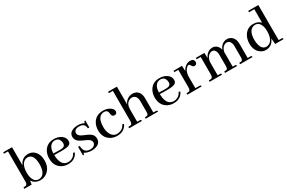

<svg xmlns="http://www.w3.org/2000/svg" viewBox="116 -1757 4319 2889"><g transform="rotate(-30 2276.0 -312.5)"><path d="M301.8 9.8Q388.7 9.8 447.3 -55.7Q502 -118.2 502 -214.8Q502 -326.2 439.5 -385.7Q395.5 -426.8 334 -426.8Q226.6 -426.8 180.7 -326.2Q178.7 -321.3 176.8 -317.4V-634.8H23.4V-610.4H92.8V-82Q92.8 -38.1 67.4 -29.3Q52.7 -24.4 23.4 -24.4V0H151.4L160.2 -65.4Q208 8.8 301.8 9.8ZM299.8 -385.7Q378.9 -385.7 401.4 -283.2Q408.2 -249 408.2 -207Q408.2 -66.4 335.9 -26.4Q314.5 -14.6 289.1 -14.6Q219.7 -14.6 190.4 -91.8Q175.8 -132.8 175.8 -188.5Q175.8 -309.6 234.4 -361.3Q263.7 -385.7 299.8 -385.7Z M782.2 -402.3Q848.6 -402.3 868.2 -341.8Q874 -323.2 874 -302.7Q874 -254.9 831.1 -244.1Q806.6 -238.3 763.7 -239.3L668 -242.2Q671.9 -357.4 738.3 -391.6Q758.8 -402.3 782.2 -402.3ZM955.1 -94.7 930.7 -103.5Q899.4 -35.2 831.1 -20.5Q815.4 -17.6 800.8 -17.6Q697.3 -17.6 673.8 -148.4Q668.9 -178.7 668 -214.8L780.3 -212.9Q905.3 -210.9 939.5 -238.3Q961.9 -257.8 961.9 -291Q961.9 -360.4 891.6 -400.4Q842.8 -426.8 780.3 -426.8Q662.1 -426.8 606.4 -332Q575.2 -277.3 575.2 -206.1Q575.2 -81.1 666 -22.5Q717.8 9.8 783.2 9.8Q892.6 9.8 942.4 -69.3Q949.2 -82 955.1 -94.7Z M1179.7 -16.6Q1247.1 -16.6 1267.6 -58.6Q1274.4 -72.3 1274.4 -86.9Q1274.4 -129.9 1213.9 -160.2Q1201.2 -167 1171.9 -179.7Q1093.8 -212.9 1067.4 -242.2Q1040 -273.4 1040 -315.4Q1040 -384.8 1116.2 -414.1Q1152.3 -426.8 1194.3 -426.8Q1260.7 -426.8 1306.6 -399.4Q1306.6 -427.7 1320.3 -431.6Q1325.2 -432.6 1333 -432.6V-310.5H1306.6Q1304.7 -400.4 1207 -401.4Q1136.7 -401.4 1119.1 -358.4Q1115.2 -346.7 1115.2 -335Q1115.2 -293 1174.8 -263.7Q1188.5 -256.8 1216.8 -245.1Q1295.9 -212.9 1322.3 -184.6Q1350.6 -152.3 1350.6 -108.4Q1350.6 -27.3 1265.6 -1Q1232.4 9.8 1193.4 9.8Q1120.1 8.8 1066.4 -24.4Q1066.4 1 1053.7 4.9Q1047.9 5.9 1040 5.9V-142.6H1068.4Q1070.3 -17.6 1179.7 -16.6Z M1424.8 -205.1Q1424.8 -81.1 1515.6 -23.4Q1568.4 9.8 1636.7 9.8Q1739.3 9.8 1791 -60.5Q1803.7 -77.1 1811.5 -95.7L1786.1 -103.5Q1752 -32.2 1674.8 -19.5Q1662.1 -17.6 1649.4 -17.6Q1577.1 -17.6 1541 -91.8Q1517.6 -140.6 1517.6 -210.9Q1517.6 -362.3 1598.6 -394.5Q1618.2 -402.3 1639.6 -402.3Q1690.4 -402.3 1701.2 -360.4Q1703.1 -353.5 1705.1 -336.9Q1710.9 -295.9 1727.5 -286.1Q1737.3 -280.3 1752 -279.3Q1789.1 -278.3 1797.9 -309.6Q1799.8 -316.4 1799.8 -322.3Q1799.8 -370.1 1739.3 -402.3Q1692.4 -426.8 1635.7 -426.8Q1512.7 -426.8 1457 -332Q1424.8 -276.4 1424.8 -205.1Z M2043 -24.4H1999V-240.2Q1999 -330.1 2058.6 -366.2Q2083 -380.9 2107.4 -380.9Q2166 -380.9 2187.5 -323.2Q2195.3 -300.8 2195.3 -271.5V-82Q2195.3 -39.1 2176.8 -30.3Q2164.1 -24.4 2133.8 -24.4V0H2348.6Q2348.6 -21.5 2334 -23.4Q2330.1 -24.4 2324.2 -24.4H2279.3V-268.6Q2279.3 -377.9 2206.1 -414.1Q2179.7 -426.8 2149.4 -426.8Q2076.2 -426.8 2027.3 -373Q2008.8 -351.6 1999 -326.2V-634.8H1845.7V-610.4H1915V-82Q1915 -37.1 1888.7 -28.3Q1875 -24.4 1845.7 -24.4V0H2067.4Q2067.4 -21.5 2052.7 -23.4Q2048.8 -24.4 2043 -24.4Z M2616.2 -402.3Q2682.6 -402.3 2702.1 -341.8Q2708 -323.2 2708 -302.7Q2708 -254.9 2665 -244.1Q2640.6 -238.3 2597.7 -239.3L2502 -242.2Q2505.9 -357.4 2572.3 -391.6Q2592.8 -402.3 2616.2 -402.3ZM2789.1 -94.7 2764.6 -103.5Q2733.4 -35.2 2665 -20.5Q2649.4 -17.6 2634.8 -17.6Q2531.2 -17.6 2507.8 -148.4Q2502.9 -178.7 2502 -214.8L2614.3 -212.9Q2739.3 -210.9 2773.4 -238.3Q2795.9 -257.8 2795.9 -291Q2795.9 -360.4 2725.6 -400.4Q2676.8 -426.8 2614.3 -426.8Q2496.1 -426.8 2440.4 -332Q2409.2 -277.3 2409.2 -206.1Q2409.2 -81.1 2500 -22.5Q2551.8 9.8 2617.2 9.8Q2726.6 9.8 2776.4 -69.3Q2783.2 -82 2789.1 -94.7Z M3080.1 -24.4H3009.8V-239.3Q3016.6 -323.2 3066.4 -365.2Q3083 -378.9 3094.7 -378.9Q3109.4 -378.9 3123 -354.5Q3138.7 -327.1 3154.3 -322.3Q3161.1 -320.3 3168 -320.3Q3200.2 -320.3 3210 -350.6Q3211.9 -358.4 3211.9 -365.2Q3211.9 -410.2 3167 -419.9Q3157.2 -421.9 3146.5 -421.9Q3085.9 -421.9 3039.1 -371.1Q3019.5 -349.6 3007.8 -322.3L3003.9 -416H2856.4V-391.6H2925.8V-82Q2925.8 -37.1 2899.4 -28.3Q2885.7 -24.4 2856.4 -24.4V0H3104.5Q3104.5 -21.5 3089.8 -23.4Q3085.9 -24.4 3080.1 -24.4Z M3436.5 -24.4H3397.5V-239.3Q3399.4 -324.2 3453.1 -364.3Q3477.5 -382.8 3502.9 -382.8Q3549.8 -382.8 3567.4 -329.1Q3574.2 -306.6 3574.2 -279.3V-82Q3574.2 -38.1 3554.7 -29.3Q3541 -24.4 3511.7 -24.4V0H3720.7Q3720.7 -21.5 3706.1 -23.4Q3702.1 -24.4 3696.3 -24.4H3658.2V-268.6V-279.3Q3673.8 -350.6 3724.6 -376Q3742.2 -384.8 3758.8 -384.8Q3807.6 -384.8 3827.1 -333Q3835.9 -309.6 3835.9 -279.3V-82Q3835.9 -38.1 3815.4 -29.3Q3801.8 -24.4 3772.5 -24.4V0H3989.3Q3989.3 -21.5 3974.6 -23.4Q3970.7 -24.4 3964.8 -24.4H3918.9V-269.5Q3918.9 -368.2 3853.5 -409.2Q3824.2 -426.8 3790 -426.8Q3708 -426.8 3662.1 -346.7Q3656.2 -335.9 3651.4 -324.2Q3632.8 -397.5 3574.2 -419.9Q3556.6 -426.8 3538.1 -426.8Q3463.9 -426.8 3417 -362.3Q3405.3 -344.7 3396.5 -325.2L3392.6 -416H3244.1V-391.6H3314.5V-82Q3314.5 -37.1 3287.1 -28.3Q3272.5 -24.4 3244.1 -24.4V0H3460Q3460 -21.5 3446.3 -23.4Q3441.4 -24.4 3436.5 -24.4Z M4382.8 0H4529.3Q4529.3 -20.5 4516.6 -23.4Q4511.7 -24.4 4505.9 -24.4H4457L4456.1 -634.8H4280.3V-610.4H4372.1V-377Q4323.2 -426.8 4245.1 -426.8Q4141.6 -426.8 4085.9 -337.9Q4048.8 -276.4 4048.8 -198.2Q4048.8 -78.1 4126 -21.5Q4168.9 9.8 4221.7 9.8Q4329.1 7.8 4374 -101.6ZM4141.6 -210Q4141.6 -346.7 4211.9 -387.7Q4234.4 -401.4 4262.7 -401.4Q4332 -401.4 4360.4 -324.2Q4375 -283.2 4375 -228.5Q4375 -105.5 4315.4 -53.7Q4287.1 -30.3 4251 -30.3Q4175.8 -30.3 4151.4 -126Q4141.6 -163.1 4141.6 -210Z"/></g></svg>

Font: Abhaya Libre Medium
Style: Regular
Weight: 500
Designer: Pushpananda Ekanayake, Sol Matas, Pathum Egodawatta
Foundry: Mooniak
Version: Version 1.050 ; ttfautohint (v1.6)